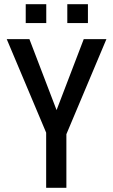

<svg xmlns="http://www.w3.org/2000/svg" viewBox="-20 -898 541 918"><path d="M250.5 -371.6 380.4 -710.9H488.8L297.4 -256.3V0H200.7V-263.7L12.2 -710.9H120.6ZM400.4 -787.6H301.8V-877.9H400.4ZM201.2 -787.6H103V-877.9H201.2Z"/></svg>

Font: Franco
Style: Regular
Weight: 400
Designer: Google
Version: Version 1.200311; 2013